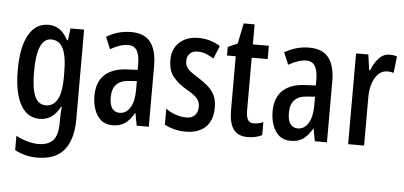

<svg xmlns="http://www.w3.org/2000/svg" viewBox="-56 -778 2397 1138"><g transform="rotate(5 1142.0 -209.5)"><path d="M198 -550Q235 -550 263.5 -531.5Q292 -513 315 -469H321L330 -540H411V-5Q411 112 360 176Q309 240 198 240Q127 240 66 207V122Q103 141 136.5 150Q170 159 200 159Q257 159 286 128Q315 97 315 21V8Q315 -10 316 -31.5Q317 -53 319 -74H316Q292 -30 262.5 -10Q233 10 194 10Q120 10 80 -61.5Q40 -133 40 -267Q40 -405 81.5 -477.5Q123 -550 198 -550ZM222 -465Q137 -465 137 -266Q137 -166 158 -119.5Q179 -73 224 -73Q268 -73 292 -115.5Q316 -158 316 -247V-272Q316 -374 293 -419.5Q270 -465 222 -465Z M691 -550Q770 -550 806.5 -502Q843 -454 843 -362V0H771L757 -74H755Q732 -32 702 -11Q672 10 628 10Q585 10 558.5 -13Q532 -36 519 -73.5Q506 -111 506 -154Q506 -236 552 -279.5Q598 -323 684 -327L748 -330V-363Q748 -418 731.5 -445Q715 -472 679 -472Q634 -472 574 -438L544 -509Q611 -550 691 -550ZM704 -260Q603 -255 603 -155Q603 -109 619 -88Q635 -67 663 -67Q702 -67 725.5 -105Q749 -143 749 -210V-263Z M1223 -149Q1223 -70 1180.5 -30Q1138 10 1063 10Q1025 10 993.5 1.5Q962 -7 937 -20V-116Q960 -98 993 -86Q1026 -74 1060 -74Q1092 -74 1110 -92.5Q1128 -111 1128 -143Q1128 -171 1112 -191.5Q1096 -212 1047 -239Q995 -270 965.5 -306.5Q936 -343 936 -406Q936 -472 978.5 -511Q1021 -550 1091 -550Q1161 -550 1221 -513L1189 -436Q1167 -450 1144 -459.5Q1121 -469 1094 -469Q1064 -469 1047 -452.5Q1030 -436 1030 -408Q1030 -380 1046.5 -361.5Q1063 -343 1111 -314Q1144 -293 1169 -271Q1194 -249 1208.5 -220Q1223 -191 1223 -149Z M1462 -74Q1475 -74 1488.5 -77Q1502 -80 1517 -86V-9Q1479 10 1432 10Q1373 10 1346.5 -27.5Q1320 -65 1320 -142V-461H1268V-512L1325 -537L1350 -659H1415V-540H1510V-461H1415V-148Q1415 -111 1425 -92.5Q1435 -74 1462 -74Z M1751 -550Q1830 -550 1866.5 -502Q1903 -454 1903 -362V0H1831L1817 -74H1815Q1792 -32 1762 -11Q1732 10 1688 10Q1645 10 1618.5 -13Q1592 -36 1579 -73.5Q1566 -111 1566 -154Q1566 -236 1612 -279.5Q1658 -323 1744 -327L1808 -330V-363Q1808 -418 1791.5 -445Q1775 -472 1739 -472Q1694 -472 1634 -438L1604 -509Q1671 -550 1751 -550ZM1764 -260Q1663 -255 1663 -155Q1663 -109 1679 -88Q1695 -67 1723 -67Q1762 -67 1785.5 -105Q1809 -143 1809 -210V-263Z M2230 -550Q2239 -550 2249.5 -548.5Q2260 -547 2272 -544L2261 -444Q2253 -447 2243.5 -448.5Q2234 -450 2225 -450Q2178 -450 2150.5 -402Q2123 -354 2124 -280V0H2029V-540H2102L2115 -448H2121Q2138 -493 2165 -521.5Q2192 -550 2230 -550Z"/></g></svg>

Font: Noto Sans Gurmukhi ExtraCondensed Medium
Style: Regular
Weight: 500
Width: 2
Designer: Jelle Bosma - Monotype Design Team
Foundry: Monotype Imaging Inc.
Version: Version 2.004; ttfautohint (v1.8.4.7-5d5b)